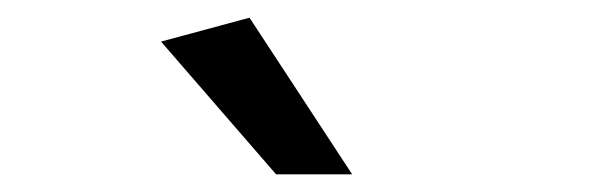

<svg xmlns="http://www.w3.org/2000/svg" viewBox="-20 -770 682 217"><path d="M292 -573 162 -723 262 -750 378 -573Z"/></svg>

Font: Livvic Medium
Style: Regular
Weight: 500
Designer: Jacques Le Bailly, Baron von Fonthausen
Version: Version 1.001; ttfautohint (v1.8.2)